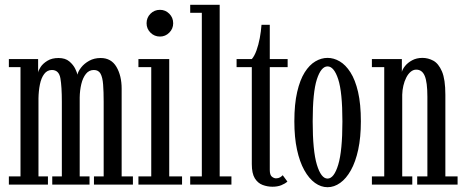

<svg xmlns="http://www.w3.org/2000/svg" viewBox="-20 -770 1942 801"><path d="M17 0V-34H65.5V-490H17V-523.5H139V-467Q140 -476 149.5 -490.5Q159 -505 177.8 -516.5Q196.5 -528 224 -528Q252.5 -528 269.2 -513.8Q286 -499.5 294 -482.8Q302 -466 303 -458.5Q306 -472.5 318.8 -488.8Q331.5 -505 352.2 -516.5Q373 -528 400 -528Q444 -528 465.8 -491Q487.5 -454 487.5 -400V-34H534.5V0H372V-34H412.5V-345.5Q412.5 -387.5 410.2 -417.2Q408 -447 399.5 -462.5Q391 -478 371.5 -478Q351.5 -478 338.5 -461.8Q325.5 -445.5 319.2 -419.2Q313 -393 312.5 -363.5V-34H353.5V0H198V-34H238V-345.5Q238 -408.5 232 -443.2Q226 -478 196.5 -478Q177 -478 164.5 -461.5Q152 -445 146.5 -417.8Q141 -390.5 140.5 -359.5V-34H180V0Z M557.5 0V-34H611V-490H557.5V-523.5H686V-34H739.5V0ZM647.5 -617.5Q624 -617.5 607.8 -633.8Q591.5 -650 591.5 -673Q591.5 -696.5 607.8 -712.8Q624 -729 647.5 -729Q670 -729 686.2 -712.8Q702.5 -696.5 702.5 -673Q702.5 -650 686.2 -633.8Q670 -617.5 647.5 -617.5Z M773.5 0V-34H822V-716.5H773.5V-750H896.5V-34H945.5V0Z M1116.5 9Q1095.5 9 1075.5 1.5Q1055.5 -6 1043 -26.2Q1030.5 -46.5 1030.5 -85.5V-490H967V-523.5H1030.5Q1041.5 -536 1050 -559.5Q1058.5 -583 1063.8 -611.2Q1069 -639.5 1071 -666.5H1105.5V-523.5H1180V-490H1105.5V-61Q1105.5 -40 1114.2 -33Q1123 -26 1131.5 -26Q1141.5 -26 1148.5 -30.2Q1155.5 -34.5 1159.5 -39L1179 -12.5Q1169 -3.5 1153.2 2.8Q1137.5 9 1116.5 9Z M1346.5 11Q1319 11 1294 -7Q1269 -25 1249.5 -60Q1230 -95 1219 -146Q1208 -197 1208 -263.5Q1208 -336 1219.8 -386.5Q1231.5 -437 1251.2 -468.2Q1271 -499.5 1295.8 -514Q1320.5 -528.5 1346.5 -528.5Q1372.5 -528.5 1397.2 -514Q1422 -499.5 1442 -468.2Q1462 -437 1473.8 -386.5Q1485.5 -336 1485.5 -263.5Q1485.5 -197 1474.5 -146Q1463.5 -95 1444 -60Q1424.5 -25 1399.2 -7Q1374 11 1346.5 11ZM1346.5 -25Q1373.5 -25 1391 -82.8Q1408.5 -140.5 1408.5 -263.5Q1408.5 -385.5 1391 -439.2Q1373.5 -493 1346.5 -493Q1319.5 -493 1302 -439.2Q1284.5 -385.5 1284.5 -263.5Q1284.5 -140.5 1302 -82.8Q1319.5 -25 1346.5 -25Z M1531.5 0V-34H1583V-490H1531.5V-523.5H1656.5V-470Q1659 -481 1670 -494.8Q1681 -508.5 1699.5 -518.5Q1718 -528.5 1742.5 -528.5Q1766 -528.5 1787.8 -516.8Q1809.5 -505 1823.8 -472Q1838 -439 1838 -374.5V-34H1889V0H1720.5V-34H1763V-366.5Q1763 -427 1752 -453.2Q1741 -479.5 1716.5 -479.5Q1704 -479.5 1693.2 -470.5Q1682.5 -461.5 1674.8 -446.2Q1667 -431 1662.8 -412.5Q1658.5 -394 1658 -375V-34H1700V0Z"/></svg>

Font: Imbue Thin 10pt
Style: Regular
Weight: 400
Version: Version 1.102